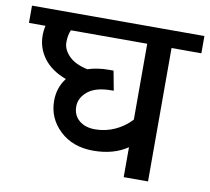

<svg xmlns="http://www.w3.org/2000/svg" viewBox="-89 -732 890 814"><g transform="rotate(10 356.0 -324.5)"><path d="M493.9 -247.7V-574.3H165.3Q155.2 -552.6 155.2 -521.2Q155.2 -489.9 182 -462.6Q208.8 -435.3 262.4 -423.7Q303.3 -437.3 353.9 -437.3H373.1L388.8 -353.4H380.2Q311.4 -353.4 277.6 -325.6Q243.7 -297.8 243.7 -260.4Q243.7 -223 269.7 -200.7Q295.8 -178.5 339 -178.5Q382.2 -178.5 422.6 -196.4Q463.1 -214.4 493.9 -247.7ZM493.9 0V-128.9Q434.3 -88 346.3 -88Q258.3 -88 202.7 -140.3Q147.1 -192.6 147.1 -267.9Q147.1 -324.6 180 -367Q116.3 -390.8 83.7 -434.3Q51.1 -477.8 51.1 -531.9Q51.1 -554.6 56.1 -574.3H-15.2V-648.6H727V-574.3H598.6V0Z"/></g></svg>

Font: Khula Semibold
Style: Regular
Weight: 600
Designer: Erin McLaughlin, Steve Matteson
Version: Version 1.000;PS 1.0;hotconv 1.0.72;makeotf.lib2.5.5900; ttf